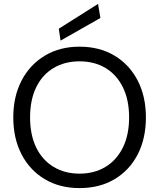

<svg xmlns="http://www.w3.org/2000/svg" viewBox="-20 -951 815 983"><path d="M387 12Q286 12 209.5 -33.5Q133 -79 90.5 -160.5Q48 -242 48 -350Q48 -457 90.5 -538.5Q133 -620 209.5 -666Q286 -712 387 -712Q490 -712 566.5 -666Q643 -620 685 -538.5Q727 -457 727 -350Q727 -242 685 -160.5Q643 -79 566.5 -33.5Q490 12 387 12ZM387 -62Q463 -62 520 -96.5Q577 -131 609 -195.5Q641 -260 641 -350Q641 -440 609 -504.5Q577 -569 520 -603Q463 -637 387 -637Q312 -637 254.5 -603Q197 -569 165.5 -504.5Q134 -440 134 -350Q134 -260 165.5 -195.5Q197 -131 254.5 -96.5Q312 -62 387 -62ZM290 -743 281 -804 482 -931 494 -859Z"/></svg>

Font: DM Sans
Style: Regular
Weight: 400
Designer: Colophon Foundry, Jonny Pinhorn
Foundry: Colophon Foundry
Version: Version 4.004; ttfautohint (v1.8.4.7-5d5b)